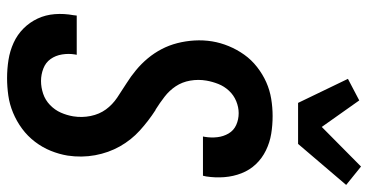

<svg xmlns="http://www.w3.org/2000/svg" viewBox="-269 -764 1041 543"><g transform="rotate(90 251.5 -492.5)"><path d="M201 8Q175 8 149.5 4Q124 0 101 -10.5Q78 -21 60.5 -38.5Q43 -56 32.5 -78.5Q22 -101 20 -127Q18 -153 23 -180L24 -189H135L134 -184Q131 -166 134 -147.5Q137 -129 147 -115Q157 -101 174 -94.5Q191 -88 209 -88Q227 -88 245 -94Q263 -100 277 -113.5Q291 -127 298.5 -144Q306 -161 309 -179Q313 -204 308 -228.5Q303 -253 289.5 -271.5Q276 -290 256 -303.5Q236 -317 216 -329.5Q196 -342 178 -357Q160 -372 145 -390Q130 -408 119 -429Q108 -450 102 -473.5Q96 -497 94.5 -522Q93 -547 97 -572Q101 -596 110.5 -619Q120 -642 134.5 -662.5Q149 -683 169.5 -699Q190 -715 212.5 -725Q235 -735 259.5 -739Q284 -743 308 -743Q334 -743 358.5 -739Q383 -735 405.5 -724Q428 -713 444.5 -695.5Q461 -678 470 -655Q479 -632 481 -606.5Q483 -581 479 -555L477 -546H366L367 -551Q370 -569 368 -586.5Q366 -604 357.5 -618.5Q349 -633 333.5 -640Q318 -647 300 -647Q283 -647 266 -640Q249 -633 236.5 -619.5Q224 -606 217.5 -589.5Q211 -573 208 -556Q204 -533 208 -510Q212 -487 224 -469Q236 -451 253.5 -437.5Q271 -424 290 -412H291Q322 -392 349 -367.5Q376 -343 394 -311Q412 -279 419 -241Q426 -203 420 -163Q416 -139 406.5 -115.5Q397 -92 381 -71Q365 -50 344 -34.5Q323 -19 299 -9Q275 1 250 4.5Q225 8 201 8ZM271 -815 203 -956 264 -988 339 -882 451 -993 503 -951 387 -815Z"/></g></svg>

Font: Iosevka Term Curly
Style: Bold Italic
Weight: 700
Italic angle: -9°
Designer: Belleve Invis
Foundry: Belleve Invis
Version: Version 32.3.0